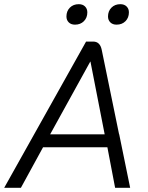

<svg xmlns="http://www.w3.org/2000/svg" viewBox="-42 -899 709 919"><path d="M472 -194H164L58 0H-22L370 -700H404Q437 -700 445 -660L528 -256H529V-254L581 0H509ZM198 -256H459L391 -604H390ZM276 -820Q276 -846 292.5 -862.5Q309 -879 335 -879Q354 -879 365 -868Q376 -857 376 -840Q376 -814 359.5 -797.5Q343 -781 317 -781Q298 -781 287 -792Q276 -803 276 -820ZM475 -820Q475 -846 491.5 -862.5Q508 -879 534 -879Q553 -879 564 -868Q575 -857 575 -840Q575 -814 558.5 -797.5Q542 -781 516 -781Q497 -781 486 -792Q475 -803 475 -820Z"/></svg>

Font: Bai Jamjuree
Style: Italic
Weight: 400
Italic angle: -10°
Version: Version 1.000; ttfautohint (v1.6)